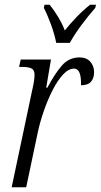

<svg xmlns="http://www.w3.org/2000/svg" viewBox="-20 -786 423 806"><path d="M114 -402Q119 -423 122 -441Q125 -459 125 -472Q125 -493 111.5 -499Q98 -505 75 -505H60L67 -536H194L174 -418H179Q209 -475 239 -510Q269 -545 314 -545Q343 -545 359 -527Q375 -509 375 -483Q375 -458 362 -443Q349 -428 320 -428Q322 -498 291 -498Q268 -498 245 -473.5Q222 -449 201 -408Q180 -367 163 -317.5Q146 -268 136 -218L90 0H29ZM216 -606Q209 -642 194.5 -682Q180 -722 164 -753L167 -766H188Q206 -745 224 -715Q242 -685 252 -658Q273 -685 301.5 -714.5Q330 -744 358 -766H383L380 -753Q351 -720 322 -681Q293 -642 273 -606Z"/></svg>

Font: Noto Serif ExtraCondensed Light
Style: Italic
Weight: 300
Width: 2
Italic angle: -12°
Designer: Monotype Design Team
Foundry: Monotype Imaging Inc.
Version: Version 2.014; ttfautohint (v1.8.4.7-5d5b)